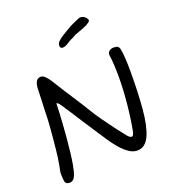

<svg xmlns="http://www.w3.org/2000/svg" viewBox="-158 -1022 1019 1136"><g transform="rotate(-20 351.5 -454.0)"><path d="M86 -5Q61 -5 57.5 -23Q54 -41 54 -63V-79L56 -93Q57 -99 59 -107Q61 -115 62 -122Q64 -137 66.5 -150.5Q69 -164 70 -171Q72 -186 75.5 -219Q79 -252 82.5 -290.5Q86 -329 88.5 -361Q91 -393 91 -405Q91 -411 92 -435.5Q93 -460 94 -489.5Q95 -519 96 -543Q97 -567 97 -573Q97 -588 99 -606.5Q101 -625 110 -639Q119 -653 139 -653Q153 -653 168.5 -635.5Q184 -618 191 -607Q195 -600 198.5 -594.5Q202 -589 205 -584Q237 -532 274.5 -475Q312 -418 347 -360Q364 -332 390.5 -294.5Q417 -257 444.5 -220.5Q472 -184 493 -158Q511 -135 523 -135Q534 -135 540 -162Q554 -234 563 -324.5Q572 -415 572 -500Q572 -537 570 -570.5Q568 -604 564 -632Q562 -649 573.5 -658.5Q585 -668 601 -668Q620 -668 627.5 -663Q635 -658 638 -646Q644 -619 646 -580Q648 -541 648 -506Q648 -369 639 -265.5Q630 -162 604 -104.5Q578 -47 527 -47Q499 -47 472 -66.5Q445 -86 421.5 -114Q398 -142 380 -169Q324 -253 288.5 -308.5Q253 -364 231.5 -397Q210 -430 199 -446.5Q188 -463 182.5 -468Q177 -473 171 -473Q171 -457 169.5 -423.5Q168 -390 165 -346Q162 -302 158 -256Q154 -210 149 -168.5Q144 -127 139 -99Q136 -84 131 -61.5Q126 -39 115.5 -22Q105 -5 86 -5ZM320 -770Q312 -770 307.5 -775Q303 -780 304 -793Q306 -805 318 -816Q330 -827 345 -836.5Q360 -846 370 -852Q378 -857 385 -860.5Q392 -864 398 -868Q403 -872 419 -879.5Q435 -887 451 -894Q467 -901 471 -902Q474 -903 477 -903Q481 -903 486 -902Q498 -901 509.5 -889Q521 -877 520 -869Q519 -865 514 -860Q512 -859 510.5 -857.5Q509 -856 506 -854L493 -846Q489 -844 470.5 -836.5Q452 -829 429 -821Q419 -818 411 -813.5Q403 -809 396 -805Q388 -801 381.5 -798.5Q375 -796 373 -794Q366 -789 349.5 -779.5Q333 -770 320 -770Z"/></g></svg>

Font: Fuzzy Bubbles
Style: Regular
Weight: 400
Designer: Robert E. Leuschke
Foundry: Robert E. Leuschke
Version: Version 1.010; ttfautohint (v1.8.3)